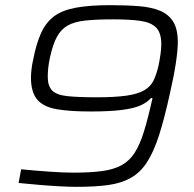

<svg xmlns="http://www.w3.org/2000/svg" viewBox="-20 -716 751 744"><path d="M278 8Q251 8 213 6Q175 4 133 0.5Q91 -3 52 -7L62 -60Q113 -55 169 -51Q225 -47 265 -47Q330 -47 375 -53Q420 -59 450.5 -75.5Q481 -92 501.5 -123.5Q522 -155 538 -207Q554 -259 571 -336H565Q550 -319 524.5 -307.5Q499 -296 452.5 -290Q406 -284 330 -284Q250 -284 199 -293Q148 -302 124 -330.5Q100 -359 100 -415Q100 -429 102 -447Q104 -465 108 -482Q120 -545 138.5 -586.5Q157 -628 188.5 -652Q220 -676 273 -686Q326 -696 407 -696Q470 -696 519 -692Q568 -688 601 -674Q634 -660 651.5 -631.5Q669 -603 669 -552Q669 -522 661.5 -472Q654 -422 638 -352Q617 -256 596 -191Q575 -126 549 -86.5Q523 -47 486.5 -26.5Q450 -6 399.5 1Q349 8 278 8ZM353 -339Q427 -339 471 -345.5Q515 -352 539.5 -366.5Q564 -381 575 -404Q586 -427 594 -460Q599 -485 602 -506Q605 -527 605 -545Q605 -588 585.5 -608.5Q566 -629 525 -635Q484 -641 418 -641Q354 -641 311.5 -636.5Q269 -632 243 -617.5Q217 -603 201 -574Q185 -545 174 -495Q169 -472 167 -453.5Q165 -435 165 -419Q165 -383 182 -365.5Q199 -348 240.5 -343.5Q282 -339 353 -339Z"/></svg>

Font: Saira SemiExpanded Light
Style: Italic
Weight: 300
Width: 6
Italic angle: -12°
Designer: Hector Gatti with collaboration of the Omnibus-Type team
Foundry: Omnibus-Type
Version: Version 1.101